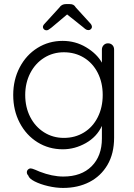

<svg xmlns="http://www.w3.org/2000/svg" viewBox="-20 -724 660 944"><path d="M541 -480V-47Q541 31 508.5 86.5Q476 142 419.5 171Q363 200 290 200Q255 200 216.5 191Q178 182 150.5 168Q123 154 119 139Q112 132 112 123Q112 113 121 107Q125 104 131 104Q137 104 154 111L175 120Q237 144 291 144Q380 144 430.5 93.5Q481 43 481 -43V-105Q456 -51 402 -20.5Q348 10 289 10Q220 10 164.5 -24.5Q109 -59 77 -120Q45 -181 45 -257Q45 -332 77 -393Q109 -454 164.5 -488.5Q220 -523 288 -523Q351 -523 403.5 -491.5Q456 -460 481 -416V-480Q481 -493 489.5 -502Q498 -511 511 -511Q524 -511 532.5 -502.5Q541 -494 541 -480ZM485 -257Q485 -318 460.5 -366Q436 -414 392.5 -440.5Q349 -467 294 -467Q240 -467 196.5 -439.5Q153 -412 128.5 -364Q104 -316 104 -257Q104 -197 128.5 -149Q153 -101 196.5 -73.5Q240 -46 294 -46Q349 -46 392.5 -72.5Q436 -99 460.5 -147.5Q485 -196 485 -257ZM432 -591Q432 -586 427 -581Q422 -576 416 -576Q408 -576 403 -579Q398 -582 389 -590L310 -653L234 -589Q232 -588 226.5 -583.5Q221 -579 217 -577Q213 -575 208 -575Q201 -575 196 -580Q191 -585 191 -591Q191 -599 199 -607L272 -687Q283 -704 305 -704H321Q333 -704 340 -700.5Q347 -697 353 -687L425 -608Q432 -600 432 -591Z"/></svg>

Font: Quicksand
Style: Regular
Weight: 400
Designer: Andrew Paglinawan
Foundry: Andrew Paglinawan
Version: Version 3.000